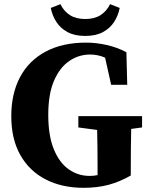

<svg xmlns="http://www.w3.org/2000/svg" viewBox="-20 -880 715 919"><path d="M380 19Q277 19 199 -21Q121 -61 77.5 -137.5Q34 -214 34 -324Q34 -432 76 -511Q118 -590 198.5 -633Q279 -676 392 -676Q441 -676 491.5 -664.5Q542 -653 585 -630L589 -474H512L483 -604Q465 -612 447 -615.5Q429 -619 411 -619Q357 -619 311.5 -588Q266 -557 238.5 -493.5Q211 -430 211 -330Q211 -231 237.5 -166Q264 -101 309 -69.5Q354 -38 409 -38Q431 -38 447 -42V-85Q447 -129 446.5 -172Q446 -215 445 -258L355 -270V-324H660V-270L608 -263Q607 -218 606.5 -173.5Q606 -129 606 -82V-40Q554 -10 500 4.5Q446 19 380 19ZM223 -842 269 -860Q286 -826 315 -807.5Q344 -789 388 -789Q432 -789 461 -807.5Q490 -826 507 -860L553 -842Q546 -806 526.5 -775.5Q507 -745 473 -726.5Q439 -708 388 -708Q337 -708 303 -726.5Q269 -745 249.5 -775.5Q230 -806 223 -842Z"/></svg>

Font: Source Serif 4
Style: Bold
Weight: 700
Designer: Frank Grießhammer
Foundry: Adobe
Version: Version 4.005;hotconv 1.1.0;makeotfexe 2.6.0